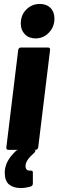

<svg xmlns="http://www.w3.org/2000/svg" viewBox="-20 -757 295 970"><path d="M12 -12 72 -505Q73 -510 76.5 -513.5Q80 -517 85 -517H223Q228 -517 231 -513.5Q234 -510 233 -505L173 -12Q172 -7 168.5 -3.5Q165 0 160 0H22Q17 0 14 -3.5Q11 -7 12 -12ZM85 -638Q85 -681 113 -709Q141 -737 181 -737Q215 -737 235 -717Q255 -697 255 -663Q255 -621 227 -592Q199 -563 160 -563Q126 -563 105.5 -584Q85 -605 85 -638ZM136 185Q110 193 84 193Q49 193 26.5 175.5Q4 158 4 115Q4 58 60 6Q66 0 75 0H150Q159 0 159 5Q159 9 153 15Q109 53 109 81Q109 107 134 105H137Q146 105 146 114V170Q146 181 136 185Z"/></svg>

Font: Barlow Condensed ExtraBold
Style: Italic
Weight: 800
Width: 3
Italic angle: -7°
Designer: Jeremy Tribby
Foundry: Tribby Type
Version: Version 1.408